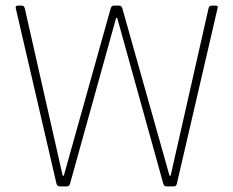

<svg xmlns="http://www.w3.org/2000/svg" viewBox="-20 -663 830 683"><path d="M219 0H192Q184 0 181 -9L36 -634Q34 -643 44 -643H58Q65 -643 68 -634L203 -38H207L374 -634Q377 -643 385 -643H404Q412 -643 415 -634L583 -38H587L722 -634Q724 -643 733 -643H748Q757 -643 754 -634L609 -9Q607 0 599 0H572Q564 0 561 -9L397 -599H393L229 -9Q226 0 219 0Z"/></svg>

Font: Rajdhani Light
Style: Regular
Weight: 300
Designer: Satya Rajpurohit, Jyotish Sonowal
Foundry: Indian Type Foundry
Version: Version 1.201;PS 1.0;hotconv 1.0.78;makeotf.lib2.5.61930; tt